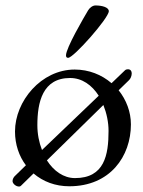

<svg xmlns="http://www.w3.org/2000/svg" viewBox="-20 -669 525 704"><path d="M230 -457C250 -457 379 -603 379 -628C379 -642 355 -649 330 -649C320 -649 309 -641 303 -631C287 -604 222 -493 222 -466C222 -459 225 -457 230 -457ZM452 -374C459 -380 463 -391 463 -400C463 -408 459 -415 449 -415C445 -415 441 -414 438 -411L389 -364C353 -395 306 -414 254 -414C131 -414 35 -298 35 -187C35 -139 50 -96 75 -63L36 -25C30 -20 26 -12 26 -5C26 4 38 15 50 15C53 15 55 14 57 12L103 -33C138 -3 183 14 234 14C384 14 460 -96 460 -213C460 -259 443 -303 415 -338ZM117 -210C117 -294 136 -383 237 -383C281 -383 317 -357 342 -318L134 -119C123 -147 117 -178 117 -210ZM378 -189C378 -101 363 -16 255 -16C213 -16 177 -42 152 -81L359 -284C371 -254 378 -221 378 -189Z"/></svg>

Font: EB Garamond
Style: Regular
Weight: 400
Designer: Georg Duffner and Octavio Pardo
Foundry: Georg Duffner
Version: Version 1.000;PS 001.000;hotconv 1.0.88;makeotf.lib2.5.64775